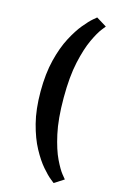

<svg xmlns="http://www.w3.org/2000/svg" viewBox="-137 -787 633 1026"><g transform="rotate(15 179.5 -274.5)"><path d="M271 183Q271 183 251.5 167.5Q232 152 203 118.5Q174 85 145 31.5Q116 -22 96.5 -97.5Q77 -173 77 -272Q77 -371 96 -447Q115 -523 143.5 -577Q172 -631 200.5 -665.5Q229 -700 248 -716Q267 -732 267 -732L324 -697Q324 -697 306 -674Q288 -651 264.5 -601Q241 -551 223 -470Q205 -389 205 -272Q205 -154 223 -73Q241 8 264.5 56.5Q288 105 306 127Q324 149 324 149Z"/></g></svg>

Font: Arsenal SC
Style: Bold
Weight: 700
Designer: Andrij Shevchenko
Foundry: Stairsfor
Version: Version 2.001; ttfautohint (v1.8.4.7-5d5b)